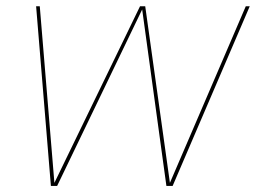

<svg xmlns="http://www.w3.org/2000/svg" viewBox="-20 -610 854 630"><path d="M147 0 98.5 -589.5H110.5L158.5 -10L439.5 -589.5H456.5L537.5 -10L786.5 -589.5H799.5L546.5 0H526L446.5 -579L167.5 0Z"/></svg>

Font: Anybody ExtraExpanded Thin
Style: Italic
Weight: 100
Width: 8
Italic angle: -10°
Designer: Tyler Finck
Foundry: Etcetera Type Company
Version: Version 1.010; ttfautohint (v1.8.3) -l 8 -r 50 -G 200 -x 14 